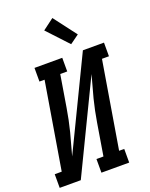

<svg xmlns="http://www.w3.org/2000/svg" viewBox="-199 -1073 907 1163"><g transform="rotate(-20 254.5 -491.0)"><path d="M-22 0V-88H23L116 -647H83V-735H262V-647H217L183 -441Q177 -404 169.5 -368Q162 -332 153 -296Q144 -260 133.5 -224.5Q123 -189 114 -153L395 -735H531V-647H486L393 -88H426V0H247V-88H292L326 -294Q332 -331 339.5 -367Q347 -403 356 -439Q365 -475 375.5 -510.5Q386 -546 395 -582L114 0ZM341 -794 216 -928 288 -982 399 -836Z"/></g></svg>

Font: Iosevka Slab Semibold
Style: Italic
Weight: 600
Italic angle: -9°
Monospace: yes
Designer: Belleve Invis
Foundry: Belleve Invis
Version: Version 11.1.1; ttfautohint (v1.8.3)